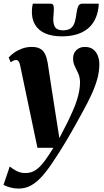

<svg xmlns="http://www.w3.org/2000/svg" viewBox="-50 -798 576 1064"><path d="M61.5 -436Q58 -452.5 52.5 -459Q47 -465.5 39.5 -465.5Q31.5 -465.5 24.8 -462.2Q18 -459 9.5 -452.5L-2 -479.5Q9 -492 27.8 -505.5Q46.5 -519 71.8 -528.5Q97 -538 126.5 -538Q155 -538 172.5 -528Q190 -518 199.5 -498.8Q209 -479.5 214 -451Q219 -418.5 225.2 -377.8Q231.5 -337 238.2 -293Q245 -249 251.8 -205.8Q258.5 -162.5 264.5 -125L279 -32.5L327 -126Q343 -159 355.5 -188.2Q368 -217.5 376.5 -244.2Q385 -271 389.2 -295.5Q393.5 -320 393.5 -342Q393 -370.5 383.5 -391.2Q374 -412 364.5 -431.2Q355 -450.5 355 -474.5Q355 -502.5 373.2 -520.2Q391.5 -538 420 -538Q448.5 -538 466 -524.5Q483.5 -511 492 -489.2Q500.5 -467.5 500.5 -443.5Q500.5 -400 488.2 -357.2Q476 -314.5 455.5 -270.8Q435 -227 409.5 -181Q394 -153 378.8 -125.2Q363.5 -97.5 347.8 -69.8Q332 -42 315.2 -14Q298.5 14 280.5 42.5Q262.5 71 242.5 100.5Q212 147 182.5 179.8Q153 212.5 121.8 229.8Q90.5 247 53.5 247Q28.5 247 6.5 240.8Q-15.5 234.5 -30.5 226.5L4 124.5Q14.5 134 38 147.5Q61.5 161 90.5 161Q124.5 161 149.5 143.2Q174.5 125.5 197.5 94Q220.5 62.5 246 21H157.5ZM229.5 -777.5Q244 -777.5 246.8 -766Q249.5 -754.5 248 -735Q247.5 -728 246.8 -717.8Q246 -707.5 245.5 -700.5Q243.5 -666.5 255 -648.2Q266.5 -630 299 -630Q328 -630 343 -642Q358 -654 364.5 -676.2Q371 -698.5 374.5 -728.5Q377 -749.5 383.5 -763.5Q390 -777.5 405.5 -777.5H497Q497 -772.5 496.8 -767Q496.5 -761.5 495.5 -754.5Q484.5 -676 432.5 -636.2Q380.5 -596.5 292.5 -596.5Q237.5 -596.5 199.5 -613.5Q161.5 -630.5 142.8 -663.8Q124 -697 127 -746.5Q127.5 -754 128.8 -762Q130 -770 132 -777.5Z"/></svg>

Font: Merriweather 96pt ExtraBold
Style: Italic
Weight: 800
Italic angle: -7.8°
Version: Version 2.101